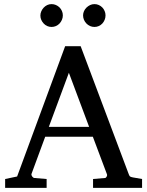

<svg xmlns="http://www.w3.org/2000/svg" viewBox="-20 -911 714 931"><path d="M314 -558.1 216.8 -295.9H412.1ZM431.2 0V-43L488.8 -47.9Q493.7 -47.9 497.1 -54.4Q500.5 -61 499 -64.9L430.2 -248H199.2L132.8 -67.9Q131.8 -64.9 132.8 -61.5Q133.8 -58.1 136.2 -54.9Q138.7 -51.8 141.6 -49.8Q144.5 -47.9 147 -47.9L206.1 -43V0H4.9V-43L63 -55.2L295.9 -687H371.1L603 -69.8Q606.4 -59.6 609.6 -56.2Q612.8 -52.7 624 -50.8L668.9 -43V0ZM284.7 -836.4Q284.7 -825.2 280.3 -814.9Q275.9 -804.7 268.6 -796.9Q261.2 -789.1 251.2 -784.7Q241.2 -780.3 230 -780.3Q218.8 -780.3 209 -784.7Q199.2 -789.1 191.9 -796.9Q184.6 -804.7 180.2 -814.5Q175.8 -824.2 175.8 -835.4Q175.8 -846.2 180.2 -856.2Q184.6 -866.2 191.9 -874Q199.2 -881.8 209 -886.5Q218.8 -891.1 230 -891.1Q241.2 -891.1 251.2 -886.7Q261.2 -882.3 268.6 -875Q275.9 -867.7 280.3 -857.7Q284.7 -847.7 284.7 -836.4ZM491.7 -836.4Q491.7 -825.2 487.5 -814.9Q483.4 -804.7 476.1 -796.9Q468.8 -789.1 459 -784.7Q449.2 -780.3 438 -780.3Q426.8 -780.3 416.7 -784.7Q406.7 -789.1 399.2 -796.9Q391.6 -804.7 387.2 -814.9Q382.8 -825.2 382.8 -836.4Q382.8 -846.7 387.2 -856.7Q391.6 -866.7 399.4 -874.3Q407.2 -881.8 417 -886.5Q426.8 -891.1 438 -891.1Q449.2 -891.1 459 -886.7Q468.8 -882.3 476.1 -874.8Q483.4 -867.2 487.5 -857.2Q491.7 -847.2 491.7 -836.4Z"/></svg>

Font: Charis SIL Eur
Style: Regular
Weight: 400
Foundry: SIL International
Version: Version 5.000